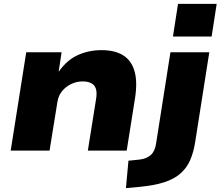

<svg xmlns="http://www.w3.org/2000/svg" viewBox="-20 -775 1135 988"><path d="M35 0 115 -506H297L282 -407H283Q325 -467 381.5 -492Q438 -517 502 -517Q571 -517 613.5 -490.5Q656 -464 672 -409.5Q688 -355 675 -271L632 0H432L474 -263Q480 -298 473.5 -318Q467 -338 449.5 -347Q432 -356 405 -356Q373 -356 345 -342Q317 -328 299 -305.5Q281 -283 276 -254L235 0ZM870 -587 896 -755H1095L1069 -587ZM628 193 641 52 699 46Q734 42 755.5 23Q777 4 783 -35L857 -506H1057L984 -42Q976 8 959 48Q942 88 909.5 117Q877 146 824.5 163Q772 180 694 187Z"/></svg>

Font: Nunito Sans 7pt SemiExpanded Black
Style: Italic
Weight: 900
Width: 6
Italic angle: -9°
Designer: Vernon Adams
Foundry: Vernon Adams
Version: Version 3.101;gftools[0.9.27]